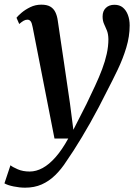

<svg xmlns="http://www.w3.org/2000/svg" viewBox="-62 -576 610 844"><path d="M81.5 -457Q78 -476 72.5 -482.8Q67 -489.5 58.5 -489.5Q50 -489.5 41.8 -484.8Q33.5 -480 22.5 -470.5L10.5 -498Q16.5 -506 32.5 -519.8Q48.5 -533.5 71 -544.5Q93.5 -555.5 119.5 -555.5Q144.5 -555.5 159 -547Q173.5 -538.5 181.2 -522.8Q189 -507 192 -485Q198.5 -441 205.2 -395.5Q212 -350 218.8 -304.2Q225.5 -258.5 232.2 -212.8Q239 -167 245.5 -122L260.5 -5.5L318.5 -119.5Q339 -162 356.5 -199.8Q374 -237.5 387 -272Q400 -306.5 407.2 -339.2Q414.5 -372 414.5 -404Q414 -427 407.8 -442.2Q401.5 -457.5 395.2 -471.2Q389 -485 389 -503.5Q389 -527.5 403.2 -541.2Q417.5 -555 441 -555Q463.5 -555 478 -543Q492.5 -531 500.2 -510.5Q508 -490 508 -464Q508 -416 493.2 -367Q478.5 -318 455.5 -270Q432.5 -222 408.5 -176Q391 -140.5 372.2 -105Q353.5 -69.5 334.5 -35.8Q315.5 -2 297 28.5Q278.5 59 261.8 85.2Q245 111.5 230.5 132Q207.5 168 180.5 194.2Q153.5 220.5 121.2 234.8Q89 249 48.5 249Q24 249 -2.5 243.5Q-29 238 -42.5 230L-16 150.5Q-6.5 158.5 16 168.2Q38.5 178 68.5 178Q97 178 125.5 162.5Q154 147 182.2 115Q210.5 83 238 33H177.5Z"/></svg>

Font: Merriweather 48pt Medium
Style: Italic
Weight: 500
Italic angle: -7.8°
Version: Version 2.101